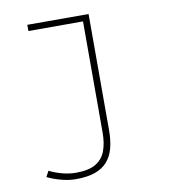

<svg xmlns="http://www.w3.org/2000/svg" viewBox="-80 -548 761 852"><g transform="rotate(-10 300.0 -122.0)"><path d="M194 234Q162 234 127 224.5Q92 215 66 202L80 176Q103 188 135 197Q167 206 199 206Q258 206 289.5 186.5Q321 167 333.5 132Q346 97 346 52V-450H100V-478H376V46Q376 90 367 125Q358 160 337 184.5Q316 209 281 221.5Q246 234 194 234Z"/></g></svg>

Font: Source Code Pro ExtraLight ExtraLight
Style: Regular
Weight: 250
Monospace: yes
Version: Version 1.018;hotconv 1.0.116;makeotfexe 2.5.65601